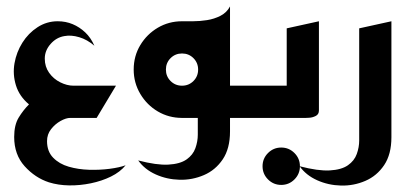

<svg xmlns="http://www.w3.org/2000/svg" viewBox="-20 -366 1260 596"><path d="M132 200Q89 186 56.5 150Q24 114 24 59Q24 22 38 -1Q52 -24 70 -42Q40 -67 29.5 -101Q19 -135 25 -169.5Q31 -204 49.5 -233.5Q68 -263 96.5 -281.5Q125 -300 159 -300Q184 -300 205.5 -291Q227 -282 244.5 -265.5Q262 -249 273 -224Q251 -243 226 -250.5Q201 -258 180 -254Q155 -250 137 -229.5Q119 -209 119 -184Q119 -159 132.5 -140Q146 -121 167 -110.5Q188 -100 208 -100H340L280 0H198Q185 0 168 9.5Q151 19 138.5 35Q126 51 126 72Q126 104 145 123.5Q164 143 193.5 151.5Q223 160 256.5 161Q290 162 320.5 158Q351 154 370 147Q353 168 324.5 182Q296 196 262 203Q228 210 194.5 209.5Q161 209 132 200Z M543 0 593 -100H790V0ZM409 132Q466 147 502.5 145Q539 143 559 129Q579 115 586.5 94Q594 73 594 52V-128L694 -150V42Q694 95 671.5 128.5Q649 162 613 177.5Q577 193 537.5 192Q498 191 463.5 175.5Q429 160 409 132ZM694 -150 545 -300Q558 -300 579 -300Q600 -300 622.5 -303.5Q645 -307 664.5 -317Q684 -327 694 -346ZM545 0Q504 0 470 -20Q436 -40 415.5 -74.5Q395 -109 395 -150Q395 -192 415.5 -226Q436 -260 470 -280Q504 -300 545 -300Q586 -300 620 -280Q654 -260 674 -226Q694 -192 694 -150Q694 -109 674 -74.5Q654 -40 620 -20Q586 0 545 0ZM545 -100Q566 -100 580.5 -114.5Q595 -129 595 -150Q595 -171 580.5 -185.5Q566 -200 545 -200Q524 -200 509.5 -185.5Q495 -171 495 -150Q495 -129 509.5 -114.5Q524 -100 545 -100Z M853 208Q829 208 812 191Q795 174 795 150Q795 126 812 109Q829 92 853 92Q877 92 894 109Q911 126 911 150Q911 174 894 191Q877 208 853 208Z M750 0V-100H870V-278L970 -300V-23Q970 -11 960 -6Q950 -1 940 -0.5Q930 0 930 0Z M910 150Q967 165 1003.5 163Q1040 161 1060 147Q1080 133 1087.5 112Q1095 91 1095 70V-278L1195 -300V60Q1195 113 1172.5 146.5Q1150 180 1114 195.5Q1078 211 1038.5 210Q999 209 964.5 193.5Q930 178 910 150Z"/></svg>

Font: Reem Kufi Fun
Style: Regular
Weight: 400
Designer: Khaled Hosny
Version: Version 1.005